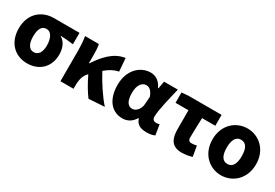

<svg xmlns="http://www.w3.org/2000/svg" viewBox="31 -1347 3042 2124"><g transform="rotate(30 1552.5 -284.5)"><path d="M311 14C465 14 574 -87 574 -249C574 -333 542 -400 487 -432V-437C546 -435 585 -430 647 -423V-569H319C176 -569 40 -474 40 -278C40 -89 161 14 311 14ZM313 -130C256 -130 222 -183 222 -278C222 -384 257 -425 313 -425C372 -425 405 -355 405 -268C405 -180 371 -130 313 -130Z M1098 13 1299 0C1224 -83 1134 -220 1076 -331C1137 -382 1183 -405 1241 -417L1228 -583C1093 -566 993 -459 910 -331H905V-427C905 -481 903 -532 894 -569H718C729 -508 732 -437 732 -392V0H899V-35C899 -122 915 -176 958 -219L960 -221C1010 -117 1057 -41 1098 13Z M1528 14C1594 14 1645 -16 1683 -78H1688C1710 -10 1758 14 1839 14C1886 14 1920 5 1941 -6L1920 -137C1907 -132 1894 -130 1883 -130C1851 -130 1828 -142 1828 -182C1828 -265 1873 -440 1903 -569H1727L1710 -474H1705C1668 -551 1614 -583 1551 -583C1419 -583 1299 -471 1299 -283C1299 -98 1389 14 1528 14ZM1571 -132C1516 -132 1481 -177 1481 -285C1481 -394 1530 -438 1578 -438C1624 -438 1653 -404 1675 -345L1668 -248C1664 -183 1618 -132 1571 -132Z M2283 14C2335 14 2380 5 2418 -6L2395 -139C2369 -132 2351 -130 2330 -130C2304 -130 2286 -141 2286 -181C2286 -242 2289 -336 2293 -430H2462V-569H2039L1954 -562V-430H2119V-187C2119 -67 2160 14 2283 14Z M2788 14C2933 14 3066 -96 3066 -285C3066 -473 2933 -583 2788 -583C2643 -583 2510 -473 2510 -285C2510 -96 2643 14 2788 14ZM2788 -130C2721 -130 2692 -190 2692 -285C2692 -379 2721 -439 2788 -439C2855 -439 2884 -379 2884 -285C2884 -190 2855 -130 2788 -130Z"/></g></svg>

Font: Noto Sans KR Black
Style: Regular
Weight: 900
Designer: Ryoko NISHIZUKA 西塚涼子 (kana, bopomofo & ideographs); Paul D. Hunt (Latin, Greek & Cyrillic); Sandoll Communications 산돌커뮤니
Foundry: Adobe
Version: Version 2.004;hotconv 1.0.118;makeotfexe 2.5.65603